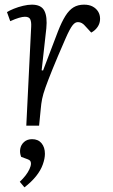

<svg xmlns="http://www.w3.org/2000/svg" viewBox="-20 -540 484 825"><path d="M114 -426Q115 -446 110 -457Q105 -468 87 -468Q77 -468 61.5 -463.5Q46 -459 24 -449L10 -488Q21 -495 39.5 -502.5Q58 -510 79 -515Q100 -520 117 -520Q157 -520 170.5 -494Q184 -468 179 -418L159 -238L165 -237L229 -405Q245 -446 261 -471.5Q277 -497 296 -508.5Q315 -520 341 -520Q363 -520 378 -512Q393 -504 401.5 -490.5Q410 -477 410 -459Q410 -440 399.5 -424.5Q389 -409 372 -400L349 -425Q340 -436 332 -440.5Q324 -445 315 -445Q309 -445 303.5 -442Q298 -439 292 -431.5Q286 -424 278.5 -410Q271 -396 261 -373Q226 -293 206 -243.5Q186 -194 175.5 -164.5Q165 -135 161 -115Q157 -95 155 -71L148 0H93ZM85 265 65 241Q78 229 89 215Q100 201 106.5 187Q113 173 113 163Q113 156 110 151.5Q107 147 98 144L71 134Q64 117 67 99.5Q70 82 83.5 70Q97 58 118 58Q144 58 158.5 75.5Q173 93 173 121Q173 141 164 166.5Q155 192 135 217Q115 242 85 265Z"/></svg>

Font: Literata 18pt Light
Style: Italic
Weight: 300
Italic angle: -2°
Designer: Latin by Veronika Burian and Jose Scaglione. Greek by Irene Vlachou. Cyrillic by Vera Evstafieva
Foundry: TypeTogether
Version: Version 3.103;gftools[0.9.29]